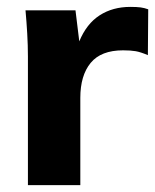

<svg xmlns="http://www.w3.org/2000/svg" viewBox="-20 -537 450 557"><path d="M61 0V-373Q61 -405 59 -439.5Q57 -474 54 -507H199L210 -417Q231 -468 269 -492.5Q307 -517 358 -517Q377 -517 388 -515.5Q399 -514 410 -510L409 -377Q388 -386 373.5 -388.5Q359 -391 337 -391Q273 -391 243 -354.5Q213 -318 213 -253V0Z"/></svg>

Font: Mulish ExtraBold
Style: Regular
Weight: 800
Designer: Vernon Adams
Foundry: Vernon Adams
Version: Version 3.603; ttfautohint (v1.8.3)